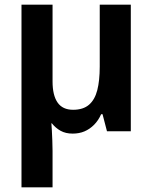

<svg xmlns="http://www.w3.org/2000/svg" viewBox="-20 -562 649 822"><path d="M540 -542V0H438L419 -73H413Q401 -46 382.5 -27.5Q364 -9 341.5 0.5Q319 10 291 10Q261 10 239.5 -2Q218 -14 202 -34H200Q201 -24 202 -4Q203 16 204 39.5Q205 63 205 84V240H72V-542H205V-213Q205 -154 226.5 -123Q248 -92 293 -92Q336 -92 361 -113.5Q386 -135 396.5 -176Q407 -217 407 -277V-542Z"/></svg>

Font: Noto Sans Display SemiBold
Style: Regular
Weight: 600
Designer: Monotype Design Team
Foundry: Monotype Imaging Inc.
Version: Version 2.003